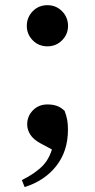

<svg xmlns="http://www.w3.org/2000/svg" viewBox="-20 -556 375 760"><path d="M77.5 184.4 66.5 156.9Q120.9 129.9 150.9 98.1Q180.9 66.3 192.3 9.1L204.8 46L140.9 11.7Q112.2 -3.6 99.9 -23.2Q87.6 -42.8 87.6 -63.2Q87.6 -96.3 110.4 -119.4Q133.1 -142.6 167.8 -142.6Q188.1 -142.6 204.4 -137.1Q220.8 -131.6 235.9 -117Q243.1 -97.4 246.1 -81Q249 -64.7 249 -42.5Q249 42 202.8 100.9Q156.5 159.8 77.5 184.4ZM167.6 -372.6Q132.9 -372.6 109.5 -396.6Q86.1 -420.6 86.1 -453.3Q86.1 -487.3 109.5 -511.4Q132.9 -535.5 167.6 -535.5Q202.2 -535.5 225.8 -511.4Q249.3 -487.3 249.3 -453.3Q249.3 -420.6 225.8 -396.6Q202.2 -372.6 167.6 -372.6Z"/></svg>

Font: Noto Serif SC ExtraLight
Style: Regular
Weight: 200
Designer: Ryoko NISHIZUKA 西塚涼子 (kana & ideographs); Frank Grießhammer (Latin, Greek & Cyrillic); Wenlong ZHANG 张文龙 (bopomofo); San
Foundry: Adobe
Version: Version 2.002-H1;hotconv 1.1.0;makeotfexe 2.6.0